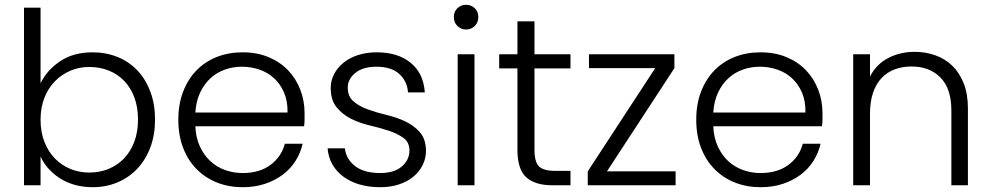

<svg xmlns="http://www.w3.org/2000/svg" viewBox="-20 -772 4128 800"><path d="M149 -425Q175 -479 230 -516.5Q285 -554 366 -554Q422 -554 470 -534.5Q518 -515 552.5 -478.5Q587 -442 606.5 -390Q626 -338 626 -274Q626 -210 606.5 -158Q587 -106 552 -69Q517 -32 469.5 -12Q422 8 366 8Q325 8 290.5 -2Q256 -12 229 -29.5Q202 -47 181.5 -70Q161 -93 149 -120V0H80V-740H149ZM555 -274Q555 -326 539.5 -367Q524 -408 496.5 -436Q469 -464 432 -478.5Q395 -493 352 -493Q310 -493 273.5 -477.5Q237 -462 209 -433.5Q181 -405 165 -364.5Q149 -324 149 -273Q149 -222 165 -181Q181 -140 209 -111.5Q237 -83 273.5 -68Q310 -53 352 -53Q395 -53 432 -68Q469 -83 496.5 -111.5Q524 -140 539.5 -181Q555 -222 555 -274Z M988 -494Q951 -494 917 -482Q883 -470 857 -446Q831 -422 814 -386.5Q797 -351 794 -303H1178Q1179 -351 1163.5 -386.5Q1148 -422 1122 -446Q1096 -470 1061 -482Q1026 -494 988 -494ZM1241 -173Q1232 -134 1211 -101Q1190 -68 1158 -44Q1126 -20 1084 -6Q1042 8 991 8Q933 8 884 -11.5Q835 -31 799 -67.5Q763 -104 743 -156Q723 -208 723 -273Q723 -338 743 -390Q763 -442 798.5 -478.5Q834 -515 883 -534.5Q932 -554 991 -554Q1051 -554 1099 -534Q1147 -514 1180 -479.5Q1213 -445 1231 -399Q1249 -353 1249 -301Q1249 -284 1249 -272Q1249 -260 1247 -246H794Q796 -198 813 -161.5Q830 -125 856.5 -100.5Q883 -76 918 -63.5Q953 -51 991 -51Q1061 -51 1106.5 -84.5Q1152 -118 1167 -173Z M1755 -145Q1755 -112 1741 -84Q1727 -56 1702 -35.5Q1677 -15 1642 -3.5Q1607 8 1565 8Q1518 8 1479.5 -3Q1441 -14 1412 -35Q1383 -56 1365.5 -86Q1348 -116 1345 -154H1417Q1422 -109 1459.5 -80Q1497 -51 1564 -51Q1623 -51 1654.5 -78.5Q1686 -106 1686 -145Q1686 -179 1661.5 -197Q1637 -215 1601 -227Q1565 -239 1522 -249Q1479 -259 1443 -277Q1407 -295 1382.5 -325Q1358 -355 1358 -406Q1358 -436 1372 -463Q1386 -490 1411 -510.5Q1436 -531 1471.5 -542.5Q1507 -554 1550 -554Q1638 -554 1691.5 -510Q1745 -466 1750 -387H1680Q1677 -433 1644 -463.5Q1611 -494 1548 -494Q1493 -494 1461 -468.5Q1429 -443 1429 -407Q1429 -370 1453 -349.5Q1477 -329 1513 -316Q1549 -303 1591 -293Q1633 -283 1669 -266Q1705 -249 1729.5 -221Q1754 -193 1755 -145Z M1887 -546H1957V0H1887ZM1922 -649Q1901 -649 1886 -663.5Q1871 -678 1871 -701Q1871 -724 1886 -738Q1901 -752 1922 -752Q1943 -752 1958 -738Q1973 -724 1973 -701Q1973 -678 1958 -663.5Q1943 -649 1922 -649Z M2136 -487H2060V-546H2136V-683H2207V-546H2357V-487H2207V-148Q2207 -97 2226 -78.5Q2245 -60 2293 -60H2357V0H2282Q2210 0 2173 -33Q2136 -66 2136 -148Z M2790 -488 2509 -58H2795V0H2429V-58L2710 -488H2434V-546H2790Z M3146 -494Q3109 -494 3075 -482Q3041 -470 3015 -446Q2989 -422 2972 -386.5Q2955 -351 2952 -303H3336Q3337 -351 3321.5 -386.5Q3306 -422 3280 -446Q3254 -470 3219 -482Q3184 -494 3146 -494ZM3399 -173Q3390 -134 3369 -101Q3348 -68 3316 -44Q3284 -20 3242 -6Q3200 8 3149 8Q3091 8 3042 -11.5Q2993 -31 2957 -67.5Q2921 -104 2901 -156Q2881 -208 2881 -273Q2881 -338 2901 -390Q2921 -442 2956.5 -478.5Q2992 -515 3041 -534.5Q3090 -554 3149 -554Q3209 -554 3257 -534Q3305 -514 3338 -479.5Q3371 -445 3389 -399Q3407 -353 3407 -301Q3407 -284 3407 -272Q3407 -260 3405 -246H2952Q2954 -198 2971 -161.5Q2988 -125 3014.5 -100.5Q3041 -76 3076 -63.5Q3111 -51 3149 -51Q3219 -51 3264.5 -84.5Q3310 -118 3325 -173Z M3944 -312Q3944 -403 3898.5 -449Q3853 -495 3778 -495Q3740 -495 3708 -483Q3676 -471 3653 -446.5Q3630 -422 3617.5 -385Q3605 -348 3605 -298V0H3535V-546H3605V-453Q3631 -504 3680.5 -530Q3730 -556 3791 -556Q3837 -556 3877.5 -541.5Q3918 -527 3948 -498Q3978 -469 3995.5 -424.5Q4013 -380 4013 -320V0H3944Z"/></svg>

Font: SVN-Poppins Light
Style: Regular
Weight: 300
Designer: Ninad Kale (Devanagari), Jonny Pinhorn (Latin)
Foundry: Indian Type Foundry
Version: Version 3.002 2017; ttfautohint (v1.8.3)